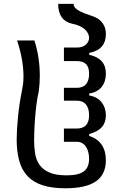

<svg xmlns="http://www.w3.org/2000/svg" viewBox="-20 -780 642 1006"><path d="M322.3 206.5Q252.4 206.5 203.9 190.9Q155.3 175.3 125 143.6Q94.7 111.8 81.1 63.7Q67.4 15.6 67.4 -49.8Q67.4 -73.2 69.1 -102.5Q70.8 -131.8 74 -164.8Q77.1 -197.8 82.3 -232.7Q87.4 -267.6 94.2 -301.3Q98.1 -320.8 100.6 -337.9Q103 -355 103 -379.4Q103 -423.8 94.7 -470Q86.4 -516.1 69.8 -567.9H160.2Q188.5 -480 188.5 -383.8Q188.5 -364.3 187.3 -343.5Q186 -322.8 183.1 -301.3Q176.3 -272.9 171.6 -237.3Q167 -201.7 164.1 -165.8Q161.1 -129.9 159.9 -97.4Q158.7 -64.9 158.7 -43.9Q158.7 -6.8 164.3 26.4Q169.9 59.6 187.7 84.5Q205.6 109.4 239.3 124Q272.9 138.7 329.1 138.7Q391.1 138.7 418.9 118.2Q446.8 97.7 446.8 51.3Q446.8 33.2 442.6 17.1Q438.5 1 430.4 -11.2Q422.4 -23.4 410.2 -30.3Q397.9 -37.1 381.3 -37.1H314.9V-106.4H381.3Q446.8 -106.4 446.8 -175.8Q446.8 -211.9 430.7 -232.2Q414.6 -252.4 382.3 -252.4H314.9V-319.8H382.3Q414.6 -319.8 430.7 -338.6Q446.8 -357.4 446.8 -393.6Q446.8 -427.7 431.2 -443.8Q415.5 -460 381.3 -460H314.9V-530.8H381.3Q413.1 -530.8 429.9 -546.1Q446.8 -561.5 446.8 -582Q446.8 -592.8 441.4 -604.2Q436 -615.7 425 -626Q414.1 -636.2 396.7 -644Q379.4 -651.9 356 -656.2Q285.2 -672.9 284.7 -759.8H365.7Q365.7 -748.5 373 -740Q380.4 -731.4 393.1 -724.1Q405.8 -716.8 422.6 -710.4Q439.5 -704.1 458 -697.8Q466.3 -694.8 479.2 -689.5Q492.2 -684.1 504.6 -673.1Q517.1 -662.1 525.9 -644.5Q534.7 -627 534.7 -600.1Q534.7 -561 513.2 -536.1Q491.7 -511.2 447.3 -502.9V-493.2Q491.7 -482.9 513.2 -458.7Q534.7 -434.6 534.7 -393.6Q534.7 -373.5 529.3 -356.2Q523.9 -338.9 513.2 -325.2Q502.4 -311.5 486.1 -302.5Q469.7 -293.5 447.3 -290V-280.3Q490.7 -272 512.7 -243.7Q534.7 -215.3 534.7 -175.8Q534.7 -137.7 513.7 -114Q492.7 -90.3 447.3 -77.6V-67.9Q490.2 -54.2 512.5 -22Q534.7 10.3 534.7 59.6Q534.7 134.3 482.2 170.4Q429.7 206.5 322.3 206.5Z"/></svg>

Font: Hack
Style: Regular
Weight: 400
Monospace: yes
Designer: Christopher Simpkins
Foundry: Christopher Simpkins
Version: Version 2.019; ttfautohint (v1.4.1) -l 4 -r 80 -G 350 -x 0 -